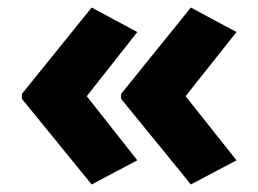

<svg xmlns="http://www.w3.org/2000/svg" viewBox="-20 -532 685 509"><path d="M38 -283 223 -512 344 -447 210 -277 344 -107 223 -43 38 -270ZM301 -283 486 -512 607 -447 472 -277 607 -107 486 -43 301 -270Z"/></svg>

Font: Noto Sans ExtraBold
Style: Regular
Weight: 800
Designer: Monotype Design Team
Foundry: Monotype Imaging Inc.
Version: Version 2.007